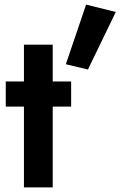

<svg xmlns="http://www.w3.org/2000/svg" viewBox="-20 -814 523 834"><path d="M5 -460V-351H289V-460ZM84 -620V0H209V-620ZM354 -794 266 -535 362 -512 483 -762Z"/></svg>

Font: Jost SemiBold
Style: Regular
Weight: 600
Version: Version 3.710